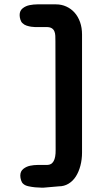

<svg xmlns="http://www.w3.org/2000/svg" viewBox="-20 -707 513 880"><path d="M237 -687Q262 -687 284 -677Q306 -667 322 -649Q338 -631 347 -605.5Q356 -580 356 -549V-8Q356 24 348.5 52.5Q341 81 327.5 102Q314 123 294 135Q274 147 250 147L181 153Q180 153 168 153Q156 153 140.5 151.5Q125 150 109.5 146.5Q94 143 86 135Q80 130 76.5 119Q73 108 73 98Q73 78 87 67Q101 56 118.5 52.5Q136 49 153 49H196Q236 49 235 -20L234 -518Q234 -531 233.5 -543Q233 -555 229 -564Q225 -573 216.5 -578Q208 -583 193 -583H148Q147 -583 140 -583Q133 -583 123 -584.5Q113 -586 102 -589.5Q91 -593 83 -601Q77 -606 73.5 -617Q70 -628 70 -638Q70 -658 84 -669Q98 -680 116 -683.5Q134 -687 151 -687Z"/></svg>

Font: BM JUA
Style: Regular
Weight: 400
Designer: BONGJIN KIM, JAEHYUN KEUM, JUHEE TAE
Foundry: WOOWA BROTHERS Corporation.
Version: Version 1.100